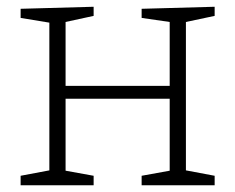

<svg xmlns="http://www.w3.org/2000/svg" viewBox="-20 -548 696 568"><path d="M41 0V-28L126 -44V-481L41 -495V-522L257 -528V-501L174 -483V-294H482V-483L399 -495V-522L615 -528V-501L530 -483V-44L615 -28V0H399V-28L482 -43V-256H174V-43L257 -28V0Z"/></svg>

Font: Bitter Light
Style: Regular
Weight: 300
Designer: Sol Matas, and Bitter project Authors
Foundry: Sol Matas
Version: Version 2.001